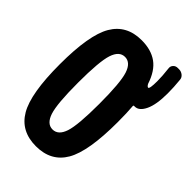

<svg xmlns="http://www.w3.org/2000/svg" viewBox="-230 -861 961 961"><g transform="rotate(45 250.0 -380.5)"><path d="M157.2 -161.6Q174.8 -108.4 214.8 -108.4Q254.9 -108.4 272.5 -161.6Q290 -214.8 290 -364.7Q290 -514.6 272.5 -568.4Q254.9 -622.1 214.8 -622.1Q174.8 -622.1 157.2 -568.4Q139.6 -514.6 139.6 -364.7Q139.6 -214.8 157.2 -161.6ZM450.2 -769.5Q464.8 -769.5 477.1 -759.8Q489.3 -750 490.2 -735.4Q495.1 -687.5 495.1 -644.5Q495.1 -564.5 475.1 -522.5Q455.1 -480.5 424.8 -480.5H419.9Q416 -480.5 416 -475.6Q419.9 -431.6 419.9 -365.2Q419.9 -158.2 371.1 -74.2Q322.3 9.8 215.3 9.8Q108.4 9.8 59.1 -74.2Q9.8 -158.2 9.8 -365.2Q9.8 -572.3 59.1 -656.2Q108.4 -740.2 214.8 -740.2Q282.2 -740.2 325.7 -709Q369.1 -677.7 391.6 -608.4Q398.4 -595.7 405.3 -594.7Q415 -594.7 415 -650.4Q415 -686.5 409.2 -735.4Q407.2 -749 416.5 -759.3Q425.8 -769.5 440.4 -769.5Z"/></g></svg>

Font: Rounded-L Mgen+ 1m bold
Style: Bold
Weight: 700
Designer: [Source Han Sans]
Ryoko NISHIZUKA  (kana & ideographs); Paul D. Hunt (Latin, Greek & Cyrillic); Wenlong ZHANG  (bopomofo
Version: Version 1.059.20150602